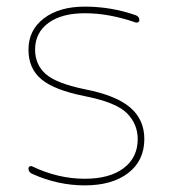

<svg xmlns="http://www.w3.org/2000/svg" viewBox="-20 -550 522 580"><path d="M236 -10Q311 -10 353.5 -42Q396 -74 396 -130Q396 -175 363.5 -208Q331 -241 234 -260Q144 -278 105 -310.5Q66 -343 66 -400Q66 -459 112.5 -494.5Q159 -530 236 -530Q316 -530 390 -504Q401 -500 401 -489Q401 -485 397.5 -483Q394 -481 390 -482Q310 -510 236 -510Q166 -510 126 -480.5Q86 -451 86 -400Q86 -355 118 -326.5Q150 -298 238 -280Q330 -262 373 -225.5Q416 -189 416 -130Q416 -65 367.5 -27.5Q319 10 236 10Q154 10 77 -25Q66 -30 66 -41Q66 -45 69 -47Q72 -49 76 -48Q155 -10 236 -10Z"/></svg>

Font: Rounded Mplus 1c Thin
Style: Regular
Weight: 250
Version: Version 1.059.20150529